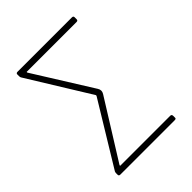

<svg xmlns="http://www.w3.org/2000/svg" viewBox="-186 -746 849 849"><g transform="rotate(-45 239.0 -321.5)"><path d="M60 -625V-635Q60 -643 69 -643H409Q418 -643 418 -635V-622Q418 -614 409 -614H97V-610L267 -338Q277 -322 267 -306L96 -32V-28H409Q418 -28 418 -18V-6Q418 0 409 0H69Q60 0 60 -8V-17Q60 -23 62 -27L241 -321V-325L62 -615Q60 -619 60 -625Z"/></g></svg>

Font: Rajdhani Light
Style: Regular
Weight: 300
Designer: Satya Rajpurohit, Jyotish Sonowal
Foundry: Indian Type Foundry
Version: Version 1.201;PS 1.0;hotconv 1.0.78;makeotf.lib2.5.61930; tt